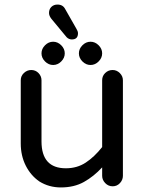

<svg xmlns="http://www.w3.org/2000/svg" viewBox="-20 -840 635 842"><path d="M295 -667Q282 -667 272 -677L205 -758Q195 -771 195 -783Q195 -800 205.5 -810Q216 -820 232 -820Q256 -820 266 -800L315 -714Q318 -709 320 -704Q322 -699 322 -694Q322 -667 295 -667ZM213 -555Q193 -555 177.5 -570.5Q162 -586 162 -606Q162 -626 177.5 -641.5Q193 -657 213 -657Q233 -657 248.5 -641.5Q264 -626 264 -606Q264 -586 248.5 -570.5Q233 -555 213 -555ZM377 -555Q357 -555 341.5 -570.5Q326 -586 326 -606Q326 -626 341.5 -641.5Q357 -657 377 -657Q397 -657 412.5 -641.5Q428 -626 428 -606Q428 -586 412.5 -570.5Q397 -555 377 -555ZM247 -18Q195 -18 153 -44Q115 -70 93 -113.5Q71 -157 71 -211V-488Q71 -507 85 -520Q99 -533 117 -533Q136 -533 149 -519.5Q162 -506 162 -488V-220Q162 -102 269 -102Q318 -102 356 -127Q394 -152 428 -195V-488Q428 -507 441.5 -520Q455 -533 474 -533Q492 -533 505.5 -519.5Q519 -506 519 -488V-69Q519 -51 506 -37Q493 -23 474 -23Q455 -23 441.5 -37Q428 -51 428 -69V-106Q391 -66 348 -42Q305 -18 247 -18Z"/></svg>

Font: Huninn
Style: Regular
Weight: 400
Designer: justfont
Foundry: justfont
Version: Version 1.003